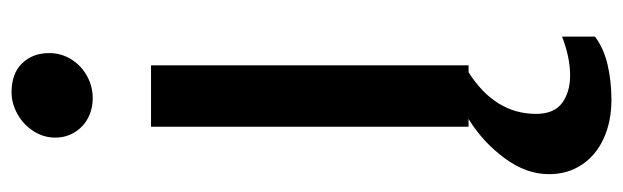

<svg xmlns="http://www.w3.org/2000/svg" viewBox="-397 -443 1090 336"><g transform="rotate(-90 148.0 -275.0)"><path d="M75.2 -723.6Q75.2 -744.1 86.7 -761.7Q98.1 -779.3 116.7 -789.6Q135.3 -799.8 154.3 -799.8Q187.5 -799.8 205.3 -781.2Q223.1 -762.7 223.1 -733.9Q223.1 -712.4 211.9 -694.8Q200.7 -677.2 182.6 -667.5Q164.6 -657.7 144 -657.7Q125.5 -657.7 109.9 -665.8Q94.2 -673.8 84.7 -689Q75.2 -704.1 75.2 -723.6ZM252 163.6V221.2Q231.9 236.3 203.1 243.2Q174.3 250 141.1 250Q104 250 74.5 236.8Q44.9 223.6 28.1 198.7Q11.2 173.8 11.2 140.6Q11.2 100.6 39.6 62.5Q67.9 24.4 107.9 0H94.2V-555.7H201.7V0H189.5Q116.7 46.4 116.7 118.2Q116.7 149.4 135.7 163.6Q154.8 177.7 184.1 177.7Q215.3 177.7 252 163.6Z"/></g></svg>

Font: Merriweather Sans
Style: Regular
Weight: 400
Designer: Eben Sorkin
Foundry: Eben Sorkin
Version: Version 1.006; ttfautohint (v1.4.1) -l 6 -r 50 -G 0 -x 11 -H